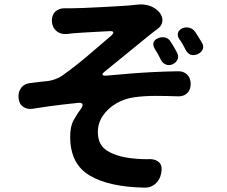

<svg xmlns="http://www.w3.org/2000/svg" viewBox="-20 -800 1040 881"><path d="M218 -702Q217 -731 234 -747Q251 -763 279 -762Q284 -762 284.5 -762Q285 -762 289 -762Q293 -762 310 -762Q326 -762 364.5 -763.5Q403 -765 449 -767.5Q495 -770 537 -772.5Q579 -775 602 -778Q604 -778 608 -778.5Q612 -779 613 -779Q640 -782 666 -773.5Q692 -765 711 -744Q728 -723 725 -701.5Q722 -680 700 -665Q696 -662 686.5 -655Q677 -648 671 -643Q618 -600 563 -555Q508 -510 461 -472Q448 -462 450.5 -457Q453 -452 468 -453Q532 -459 584.5 -463Q637 -467 688 -469.5Q739 -472 796 -473Q822 -474 838.5 -458Q855 -442 855 -415Q855 -388 839 -372.5Q823 -357 797 -358Q739 -360 691.5 -360Q644 -360 598 -354Q552 -348 513.5 -325.5Q475 -303 452 -269Q429 -235 429 -194Q429 -135 471.5 -108.5Q514 -82 581 -74Q604 -71 632 -70Q660 -69 669 -70Q698 -69 712 -53Q726 -37 720 -8L719 -3Q714 25 693 43.5Q672 62 643 61Q480 58 391 5Q302 -48 302 -173Q302 -220 318 -249Q334 -278 353 -303Q370 -331 338 -328Q297 -324 265.5 -320Q234 -316 203 -312Q172 -308 130 -301Q104 -297 85.5 -310.5Q67 -324 65 -352Q63 -379 77.5 -397.5Q92 -416 119 -419Q136 -421 159.5 -424Q183 -427 199 -428Q215 -430 233 -436.5Q251 -443 264 -452Q329 -498 384 -545.5Q439 -593 490 -636Q514 -659 481 -657Q456 -656 424 -654Q392 -652 362 -650.5Q332 -649 311 -647Q292 -644 285 -644Q257 -642 238.5 -658Q220 -674 218 -702ZM706 -625Q723 -632 739 -627.5Q755 -623 764 -607Q771 -597 778.5 -583.5Q786 -570 792 -559Q801 -543 795 -528Q789 -513 772 -505Q756 -498 741 -504Q726 -510 718 -526Q713 -537 705.5 -550.5Q698 -564 690 -576Q671 -610 706 -625ZM816 -670Q833 -677 849.5 -672.5Q866 -668 876 -653Q883 -643 891 -629.5Q899 -616 906 -605Q916 -589 910.5 -574.5Q905 -560 888 -552Q851 -536 832 -571Q826 -583 818.5 -596.5Q811 -610 803 -620Q793 -635 796.5 -648.5Q800 -662 816 -670Z"/></svg>

Font: Chiron GoRound TC
Style: Bold
Weight: 700
Designer: Ryoko NISHIZUKA 西塚涼子 (kana, bopomofo & ideographs); Paul D. Hunt (Latin, Greek & Cyrillic); Sandoll Communications 산돌커뮤니
Foundry: Adobe
Version: Version 1.000;hotconv 1.1.1;makeotfexe 2.6.0